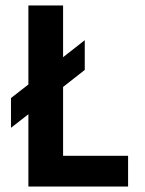

<svg xmlns="http://www.w3.org/2000/svg" viewBox="-20 -680 530 700"><path d="M447 0H83.5V-263.5L20 -214V-322.5L83.5 -372V-660H210V-471.5L289 -533.5V-425L210 -363V-112H447Z"/></svg>

Font: Lucymar Sans SemiBold
Style: Regular
Weight: 600
Foundry: The League of Moveable Type (original font) / Main changes by Cristiano Sobral with portions from Mirco Monsees
Version: Version 2.001;August 30, 2020;FontCreator 13.0.0.2681 64-bit